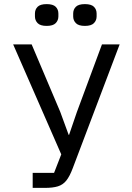

<svg xmlns="http://www.w3.org/2000/svg" viewBox="-20 -914 640 934"><path d="M139 -73H243L278 -163L44 -698H134L273 -370L314 -258H316L354 -369L476 -698H562L334 -96Q319 -56 302.5 -35.5Q286 -15 261.5 -7.5Q237 0 199 0H139ZM207 -788Q176 -788 163 -801.5Q150 -815 150 -834V-848Q150 -868 163 -881Q176 -894 207 -894Q238 -894 251 -881Q264 -868 264 -848V-834Q264 -815 251 -801.5Q238 -788 207 -788ZM393 -788Q362 -788 349 -801.5Q336 -815 336 -834V-848Q336 -868 349 -881Q362 -894 393 -894Q424 -894 437 -881Q450 -868 450 -848V-834Q450 -815 437 -801.5Q424 -788 393 -788Z"/></svg>

Font: Lilex
Style: Regular
Weight: 400
Monospace: yes
Designer: Mike Abbink, Paul van der Laan, Pieter van Rosmalen, Mikhael Khrustik
Foundry: Mikhael Khrustik
Version: Version 2.510